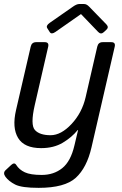

<svg xmlns="http://www.w3.org/2000/svg" viewBox="-27 -720 598 944"><path d="M205.6 -581.1Q197.3 -593.8 217.8 -607.9L332 -687.5Q350.1 -700.2 362.3 -700.2H386.7Q398.9 -700.2 411.1 -687.5L496.1 -600.1Q509.8 -585.9 495.6 -573.2L483.4 -562Q469.2 -548.8 455.6 -563L371.6 -650.4H370.6L245.6 -563Q226.1 -549.3 217.8 -562ZM51.8 -178.7 124 -490.7Q128.9 -512.7 150.9 -512.7H192.9Q214.8 -512.7 210 -490.7L143.6 -202.1Q121.6 -106 144.8 -80.6Q168 -55.2 221.7 -55.2Q273.4 -55.2 325 -110.6Q376.5 -166 394 -242.2L451.2 -490.7Q456.1 -512.7 478 -512.7H520Q542 -512.7 537.1 -490.7L422.9 4.4Q399.9 104.5 345.7 154.1Q291.5 203.6 163.1 203.6Q79.6 203.6 47.9 187.5Q16.1 171.4 0 149.4Q-14.2 129.9 1 116.2L28.3 90.8Q43.9 76.7 52.7 90.8Q67.4 114.3 95.2 127.2Q123 140.1 178.2 140.1Q237.3 140.1 279.1 106.7Q320.8 73.2 338.9 -4.9Q350.1 -54.7 356.9 -80.6H355Q326.2 -44.9 281.7 -18.3Q237.3 8.3 175.3 8.3Q92.3 8.3 62 -41.7Q31.7 -91.8 51.8 -178.7Z"/></svg>

Font: Istok Web
Style: Italic
Weight: 400
Italic angle: -13°
Designer: Andrey V. Panov
Foundry: Andrey V. Panov
Version: Version 1.0.2g